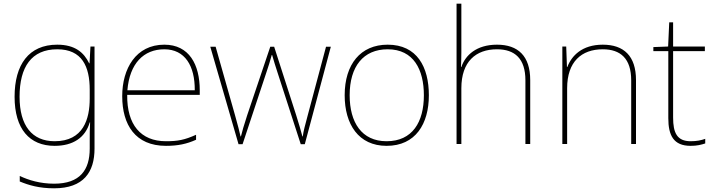

<svg xmlns="http://www.w3.org/2000/svg" viewBox="-20 -780 3868 1040"><path d="M290 -538C136 -538 59 -430 59 -256C59 -81 140 10 276 10C375 10 442 -34 466 -117H468C466 -78 466 -56 466 -17V25C466 140 414 215 273 215C198 215 135 196 87 173V203C135 223 192 240 273 240C433 240 492 152 492 25V-528H470L465 -437H463C435 -495 387 -538 290 -538ZM290 -513C425 -513 466 -419 466 -294V-246C466 -136 432 -15 276 -15C154 -15 86 -99 86 -256C86 -417 150 -513 290 -513Z M870 -538C716 -538 642 -408 642 -259C642 -104 713 10 879 10C943 10 991 0 1042 -23V-50C980 -22 943 -15 879 -15C742 -15 667 -105 669 -266H1062V-291C1062 -430 1005 -538 870 -538ZM870 -513C982 -513 1036 -423 1035 -291H670C682 -436 758 -513 870 -513Z M1483 -388 1609 1H1631L1772 -527H1746L1647 -156C1632 -99 1624 -72 1620 -41H1618C1610 -72 1600 -106 1584 -157L1465 -527H1444L1319 -156C1299 -95 1293 -72 1285 -41H1283C1276 -72 1270 -95 1253 -156L1148 -527H1119L1272 1H1294L1423 -388C1434 -420 1442 -446 1452 -482H1454C1464 -446 1472 -423 1483 -388Z M2303 -264C2303 -417 2239 -538 2080 -538C1933 -538 1847 -432 1847 -264C1847 -107 1922 10 2074 10C2231 10 2303 -109 2303 -264ZM1874 -264C1874 -420 1948 -513 2080 -513C2221 -513 2276 -402 2276 -264C2276 -119 2214 -15 2074 -15C1939 -15 1874 -117 1874 -264Z M2479 -496V-760H2453V0H2479V-302C2479 -446 2557 -513 2672 -513C2769 -513 2826 -462 2826 -345V0H2852V-346C2852 -477 2786 -538 2672 -538C2560 -538 2500 -480 2479 -417H2477C2478 -446 2479 -466 2479 -496Z M3245 -538C3133 -538 3076 -478 3053 -417H3051L3047 -528H3026V0H3052V-302C3052 -446 3130 -513 3245 -513C3342 -513 3399 -462 3399 -345V0H3425V-346C3425 -477 3359 -538 3245 -538Z M3721 -15C3647 -15 3626 -61 3626 -143V-503H3798V-528H3626V-659H3605L3599 -528L3519 -525V-503H3600V-140C3600 -47 3628 10 3721 10C3756 10 3778 4 3800 -3V-28C3778 -20 3754 -15 3721 -15Z"/></svg>

Font: Noto Sans Malayalam Thin
Style: Regular
Weight: 100
Designer: Jelle Bosma - Monotype Design Team
Foundry: Monotype Imaging Inc.
Version: Version 2.104